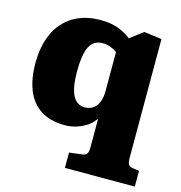

<svg xmlns="http://www.w3.org/2000/svg" viewBox="-110 -628 886 942"><g transform="rotate(15 333.5 -157.0)"><path d="M304 216V138L364 131Q386 129 392.5 119Q399 109 399 84V-55L396 -56Q381 -33 357 -18Q333 -3 305.5 5.5Q278 14 250 14Q175 14 126.5 -17Q78 -48 54.5 -106Q31 -164 31 -243Q31 -331 60.5 -395Q90 -459 147.5 -494.5Q205 -530 287 -530Q320 -530 346 -524.5Q372 -519 395.5 -508Q419 -497 442 -479L508 -529L598 -517V83Q598 109 603.5 118.5Q609 128 625 131L659 136V216ZM320 -96Q345 -96 362.5 -108Q380 -120 389.5 -143Q399 -166 399 -199V-398Q382 -410 363.5 -416.5Q345 -423 324 -423Q294 -423 275 -405Q256 -387 247.5 -350Q239 -313 239 -256Q239 -174 259.5 -135Q280 -96 320 -96Z"/></g></svg>

Font: Literata 18pt ExtraBold
Style: Regular
Weight: 800
Designer: Latin by Veronika Burian and Jose Scaglione. Greek by Irene Vlachou. Cyrillic by Vera Evstafieva.
Foundry: TypeTogether
Version: Version 3.103;gftools[0.9.29]